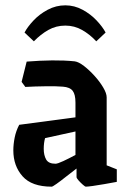

<svg xmlns="http://www.w3.org/2000/svg" viewBox="-20 -690 475 720"><path d="M174 10Q99 10 64.5 -29Q30 -68 30 -126Q30 -149 35 -174Q40 -199 52 -222L263 -250V-305Q263 -336 252.5 -349.5Q242 -363 216 -365Q194 -367 152 -366.5Q110 -366 75 -364L61 -383L80 -459Q130 -463 175.5 -463.5Q221 -464 260 -460Q275 -458 295 -442.5Q315 -427 334.5 -405.5Q354 -384 367 -362Q380 -340 380 -325V-70L418 -55V-8Q396 -4 371 0.5Q346 5 327 7.5Q308 10 302 10Q299 10 290.5 2.5Q282 -5 274.5 -13.5Q267 -22 267 -26V-58Q247 -43 227 -27Q207 -11 192 -0.5Q177 10 174 10ZM144 -132Q144 -108 153 -92Q162 -76 188 -76Q196 -76 217.5 -86Q239 -96 263 -109V-197L149 -172Q144 -154 144 -132ZM225 -670Q259 -670 289.5 -653.5Q320 -637 342.5 -613Q365 -589 376 -568L341 -535Q317 -561 288 -577.5Q259 -594 225 -594Q190 -594 161 -577.5Q132 -561 107 -535L72 -568Q83 -589 105.5 -613Q128 -637 159 -653.5Q190 -670 225 -670Z"/></svg>

Font: Grenze Gotisch SemiBold
Style: Regular
Weight: 600
Designer: Renata Polastri
Foundry: Omnibus-Type
Version: Version 1.001